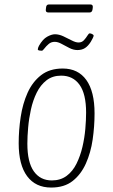

<svg xmlns="http://www.w3.org/2000/svg" viewBox="-20 -837 510 863"><path d="M210 6Q140 6 102 -45Q64 -96 64 -193Q64 -252 73 -311.5Q82 -371 104 -420Q126 -469 164.5 -499Q203 -529 262 -529Q331 -529 368 -477.5Q405 -426 405 -327Q405 -269 396.5 -210Q388 -151 366 -102Q344 -53 306.5 -23.5Q269 6 210 6ZM213 -26Q252 -26 279.5 -46.5Q307 -67 324 -101.5Q341 -136 350.5 -176.5Q360 -217 363.5 -257.5Q367 -298 367 -331Q367 -415 337.5 -456Q308 -497 255 -497Q216 -497 189 -476Q162 -455 145 -420.5Q128 -386 119 -345Q110 -304 106.5 -263.5Q103 -223 103 -191Q103 -108 132 -67Q161 -26 213 -26ZM168 -609Q163 -609 156.5 -610Q150 -611 150 -615Q150 -621 155 -631Q172 -661 192 -672Q212 -683 227 -683Q245 -683 264.5 -674Q284 -665 302 -655.5Q320 -646 333 -646Q348 -646 357.5 -656.5Q367 -667 373 -677Q379 -687 383 -687Q389 -687 395 -683.5Q401 -680 401 -677Q401 -674 397 -665.5Q393 -657 388 -649Q376 -630 362 -621Q348 -612 328 -612Q310 -612 291.5 -621.5Q273 -631 256.5 -640Q240 -649 226 -649Q210 -649 198.5 -639Q187 -629 179.5 -619Q172 -609 168 -609ZM197 -781Q184 -781 186 -795L187 -803Q188 -817 200 -817H386Q399 -817 397 -803L396 -795Q394 -781 383 -781Z"/></svg>

Font: Asap Condensed Condensed Thin
Style: Italic
Weight: 100
Width: 3
Italic angle: -6°
Designer: Pablo Cosgaya
Foundry: Omnibus-Type
Version: Version 3.001; ttfautohint (v1.8.4.7-5d5b)